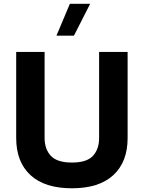

<svg xmlns="http://www.w3.org/2000/svg" viewBox="-20 -988 758 1013"><path d="M502.9 -713.9V-260.3Q502.9 -201.2 470.5 -165.8Q438 -130.4 359.6 -130.4Q281.2 -130.4 248.3 -165.8Q215.3 -201.2 215.3 -260.3V-713.9H65.4V-259.8Q65.4 -133.7 140.6 -64.2Q215.8 5.4 359.4 5.4Q502.9 5.4 578.1 -64.2Q653.3 -133.7 653.3 -259.8V-713.9ZM348.6 -967.8 277.8 -799.8H370.1L455.6 -967.8Z"/></svg>

Font: Estedad-FD-VF Thin
Style: Regular
Weight: 100
Designer: Amin Abedi
Version: Version 5.0